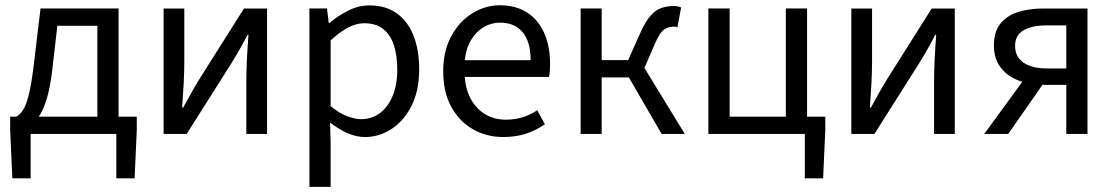

<svg xmlns="http://www.w3.org/2000/svg" viewBox="-20 -519 4317 744"><path d="M98.7 0V172H27.8L19.4 -14.9V-67H510V-14.9L501.6 172H430.7V0ZM357.2 -24.7V-419.1H202.2L183.3 -254.8Q175.7 -187.5 163.2 -143.3Q150.6 -99.1 134.5 -73.3Q118.3 -47.5 99.7 -35Q81.2 -22.6 61.7 -18.8L43.3 -67Q56.8 -74.3 68.8 -92Q80.8 -109.7 91.4 -151.1Q101.9 -192.4 111.2 -270.8L137 -486.1H439.4V-24.7Z M613.9 0V-486H694.2V-284.1Q694.2 -244.7 692 -199.3Q689.7 -153.8 685.9 -102.1H689.9Q704.3 -128.8 721.5 -159.5Q738.8 -190.2 752.5 -212.2L925.3 -486H1014.8V0H934.5V-201.9Q934.5 -240.6 936.6 -286.1Q938.8 -331.6 942.8 -383.9H938.8Q925.1 -356.3 907.8 -326.2Q890.6 -296.1 876.2 -273.1L703.4 0Z M1179 205.1V-486.1H1247L1253.9 -430H1256.6Q1289.7 -457.9 1329.6 -478Q1369.6 -498.1 1411.6 -498.1Q1474.4 -498.1 1517.3 -467.5Q1560.1 -437 1582.2 -381.3Q1604.3 -325.5 1604.3 -250.4Q1604.3 -167.6 1574.7 -109Q1545 -50.4 1497.2 -19.2Q1449.3 12 1393.8 12Q1360.9 12 1326.7 -2.9Q1292.5 -17.8 1259.1 -44.3L1261.3 40.5V205.1ZM1379.6 -57.2Q1419.8 -57.2 1451.4 -80.3Q1482.9 -103.3 1501.1 -146.5Q1519.4 -189.7 1519.4 -249.7Q1519.4 -303.3 1506.3 -343.7Q1493.2 -384 1465.1 -406.5Q1437 -428.9 1391.2 -428.9Q1360.8 -428.9 1329 -412.3Q1297.2 -395.8 1261.3 -362.5V-107.8Q1294.6 -80.2 1325.3 -68.7Q1356 -57.2 1379.6 -57.2Z M1930.1 12Q1865.2 12 1812.4 -18.3Q1759.5 -48.6 1728.4 -105.5Q1697.4 -162.5 1697.4 -242.9Q1697.4 -322.1 1729.1 -379.6Q1760.7 -437 1810.8 -467.8Q1860.8 -498.6 1916.3 -498.6Q1978.7 -498.6 2022.2 -470.6Q2065.8 -442.7 2088.7 -391.2Q2111.6 -339.8 2111.6 -270Q2111.6 -256.3 2110.7 -244.6Q2109.8 -232.9 2107.2 -220.8H1780.9Q1784.6 -170.9 1805.4 -133.8Q1826.1 -96.7 1860.4 -76Q1894.8 -55.3 1940.7 -55.3Q1976.2 -55.3 2006.4 -65Q2036.7 -74.8 2061.7 -91.6L2091.6 -37.7Q2060.3 -15.4 2020.4 -1.7Q1980.5 12 1930.1 12ZM1780.9 -285.6H2036.2Q2036.2 -357 2005.1 -394.2Q1973.9 -431.3 1918.1 -431.3Q1884.3 -431.3 1854.9 -414.3Q1825.5 -397.2 1805.7 -364.6Q1785.9 -331.9 1780.9 -285.6Z M2230 0V-486.1H2311.5V-286.1H2414.1L2462.4 -394.1Q2482.2 -437.4 2501.6 -458.9Q2521 -480.5 2542.7 -488Q2564.3 -495.6 2590.7 -495.6Q2607.5 -495.6 2619.5 -490.1L2604.9 -413Q2600.9 -415 2597.3 -415.4Q2593.7 -415.7 2588.7 -415.7Q2570.1 -415.7 2553.7 -404.8Q2537.3 -393.8 2518.6 -351.5L2477.1 -255.7L2633.6 0H2543.7L2416.8 -219.1H2311.5V0Z M3098.7 172V0H2725V-486.1H2807.3V-67H3025.1V-486.1H3107.4V-67H3178V-14.9L3169.6 172Z M3278.9 0V-486H3359.2V-284.1Q3359.2 -244.7 3357 -199.3Q3354.7 -153.8 3350.9 -102.1H3354.9Q3369.3 -128.8 3386.5 -159.5Q3403.8 -190.2 3417.5 -212.2L3590.3 -486H3679.8V0H3599.5V-201.9Q3599.5 -240.6 3601.6 -286.1Q3603.8 -331.6 3607.8 -383.9H3603.8Q3590.1 -356.3 3572.8 -326.2Q3555.6 -296.1 3541.2 -273.1L3368.4 0Z M4111.9 0V-190.2H4022.1Q3986.5 -190.2 3952.3 -198.9Q3918.1 -207.5 3891 -225.6Q3863.8 -243.8 3847.5 -272.9Q3831.3 -302.1 3831.3 -342.6Q3831.3 -395.8 3856.4 -427.1Q3881.5 -458.5 3924.6 -472.2Q3967.7 -486 4022.1 -486H4194V0ZM4035.8 -253.8H4111.9V-420.6H4035.8Q3978.9 -420.6 3946.2 -401.7Q3913.5 -382.8 3913.5 -341.4Q3913.5 -298.8 3946.2 -276.3Q3978.9 -253.8 4035.8 -253.8ZM3793.9 0 3965 -234.3 4033.3 -210 3886.9 0Z"/></svg>

Font: Source Sans Variable
Style: Regular
Weight: 200
Designer: Paul D. Hunt
Foundry: Adobe Systems Incorporated
Version: Version 3.006;hotconv 1.0.111;makeotfexe 2.5.65597